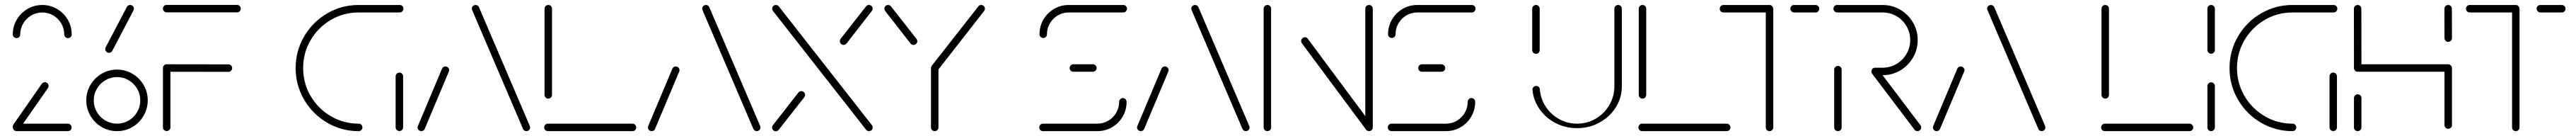

<svg xmlns="http://www.w3.org/2000/svg" viewBox="-20 -539 10604 559"><path d="M33 -15.2Q33 -21.5 37.4 -26.1Q41.9 -30.7 48.1 -30.7H259.6Q265.9 -30.7 270.4 -26.1Q274.8 -21.5 274.8 -15.2Q274.8 -8.9 270.4 -4.4Q265.9 0 259.6 0H48.1Q41.9 0 37.4 -4.4Q33 -8.9 33 -15.2ZM47.8 -3.3Q41.5 -3.3 37 -8Q32.6 -12.6 32.6 -18.9Q32.6 -23.7 35.6 -27.8L151.9 -194.4Q153.7 -197.4 157.2 -199.3Q160.7 -201.1 164.4 -201.1Q170.7 -201.1 175.4 -196.5Q180 -191.9 180 -185.6Q180 -180.7 177 -176.7L60.4 -9.6Q58.5 -6.7 55 -5Q51.5 -3.3 47.8 -3.3ZM48.1 -382.2Q41.9 -382.2 37.2 -386.7Q32.6 -391.1 32.6 -397.4Q32.6 -430.4 48.9 -458.1Q65.2 -485.9 93.1 -502.2Q121.1 -518.5 154.1 -518.5Q187 -518.5 214.8 -502.2Q242.6 -485.9 258.9 -458.1Q275.2 -430.4 275.2 -397.4Q275.2 -391.1 270.7 -386.7Q266.3 -382.2 260 -382.2Q253.7 -382.2 249.1 -386.7Q244.4 -391.1 244.4 -397.4Q244.4 -421.9 232.2 -442.6Q220 -463.3 199.3 -475.6Q178.5 -487.8 154.1 -487.8Q129.6 -487.8 108.7 -475.6Q87.8 -463.3 75.6 -442.6Q63.3 -421.9 63.3 -397.4Q63.3 -391.1 58.9 -386.7Q54.4 -382.2 48.1 -382.2Z M557.4 -126.7Q557.4 -152.6 544.4 -174.4Q531.5 -196.3 509.6 -209.3Q487.8 -222.2 461.9 -222.2Q435.9 -222.2 413.9 -209.3Q391.9 -196.3 378.9 -174.4Q365.9 -152.6 365.9 -126.7Q365.9 -100.4 378.9 -78.3Q391.9 -56.3 413.9 -43.5Q435.9 -30.7 461.9 -30.7Q487.8 -30.7 509.6 -43.5Q531.5 -56.3 544.4 -78.3Q557.4 -100.4 557.4 -126.7ZM335.2 -126.7Q335.2 -160.7 352.2 -189.8Q369.3 -218.9 398.3 -235.9Q427.4 -253 461.9 -253Q495.9 -253 525 -235.9Q554.1 -218.9 571.1 -189.8Q588.1 -160.7 588.1 -126.7Q588.1 -92.2 571.1 -63.1Q554.1 -34.1 525.2 -17Q496.3 0 461.9 0Q427.4 0 398.3 -17Q369.3 -34.1 352.2 -63.1Q335.2 -92.2 335.2 -126.7ZM515.9 -518.5Q522.2 -518.5 526.7 -514.1Q531.1 -509.6 531.1 -503.3Q531.1 -499.6 529.3 -495.9L442.2 -330Q440.4 -326.3 436.7 -324.1Q433 -321.9 428.5 -321.9Q422.2 -321.9 417.8 -326.3Q413.3 -330.7 413.3 -337Q413.3 -341.5 414.8 -344.1L502.2 -510.7Q504.1 -514.4 507.8 -516.5Q511.5 -518.5 515.9 -518.5Z M681.5 -259.6V-15.6Q681.5 -9.3 676.9 -4.8Q672.2 -0.4 665.9 -0.4Q659.6 -0.4 655.2 -4.8Q650.7 -9.3 650.7 -15.6V-259.6ZM935.6 -259.3Q935.6 -253 931.1 -248.3Q926.7 -243.7 920.4 -243.7L665.9 -244.1Q659.6 -244.1 655.2 -248.5Q650.7 -253 650.7 -259.3Q650.7 -265.6 655.2 -270.2Q659.6 -274.8 665.9 -274.8L920.4 -274.4Q926.7 -274.4 931.1 -270Q935.6 -265.6 935.6 -259.3ZM650.7 -503.3Q650.7 -509.6 655.2 -514.3Q659.6 -518.9 665.9 -518.9H955.9Q962.2 -518.9 966.7 -514.3Q971.1 -509.6 971.1 -503.3Q971.1 -497 966.7 -492.6Q962.2 -488.1 955.9 -488.1H665.9Q659.6 -488.1 655.2 -492.6Q650.7 -497 650.7 -503.3Z M1471.9 -15.6Q1471.9 -9.3 1467.2 -4.6Q1462.6 0 1456.3 0Q1385.9 0 1326.3 -34.8Q1266.7 -69.6 1231.9 -129.3Q1197 -188.9 1197 -259.3Q1197 -329.6 1231.9 -389.3Q1266.7 -448.9 1326.3 -483.7Q1385.9 -518.5 1456.3 -518.5H1625.6Q1631.9 -518.5 1636.3 -514.1Q1640.7 -509.6 1640.7 -503.3Q1640.7 -497 1636.3 -492.4Q1631.9 -487.8 1625.6 -487.8H1456.3Q1394.1 -487.8 1341.7 -457Q1289.3 -426.3 1258.5 -373.9Q1227.8 -321.5 1227.8 -259.3Q1227.8 -197 1258.5 -144.6Q1289.3 -92.2 1341.7 -61.5Q1394.1 -30.7 1456.3 -30.7Q1462.6 -30.7 1467.2 -26.3Q1471.9 -21.9 1471.9 -15.6ZM1624.1 -0.4Q1617.8 -0.4 1613.1 -4.8Q1608.5 -9.3 1608.5 -15.6V-225.2Q1608.5 -231.5 1613.1 -236.1Q1617.8 -240.7 1624.1 -240.7Q1630.4 -240.7 1634.8 -236.1Q1639.3 -231.5 1639.3 -225.2V-15.6Q1639.3 -9.3 1634.8 -4.8Q1630.4 -0.4 1624.1 -0.4Z M1714.4 0Q1708.1 0 1703.5 -4.4Q1698.9 -8.9 1698.9 -15.2Q1698.9 -18.9 1700.4 -21.5L1799.6 -257Q1801.5 -261.1 1805.2 -263.5Q1808.9 -265.9 1813.3 -265.9Q1819.6 -265.9 1824.3 -261.5Q1828.9 -257 1828.9 -250.7Q1828.9 -247 1827.4 -244.4L1728.1 -8.9Q1726.3 -4.8 1722.6 -2.4Q1718.9 0 1714.4 0ZM2162.2 -15.2Q2162.2 -8.9 2157.6 -4.4Q2153 0 2146.7 0Q2142.2 0 2138.5 -2.4Q2134.8 -4.8 2133 -8.9L1927 -489.3Q1922.2 -499.6 1922.2 -503.3Q1922.2 -509.6 1926.9 -514.1Q1931.5 -518.5 1937.8 -518.5Q1942.2 -518.5 1945.9 -516.1Q1949.6 -513.7 1951.5 -509.6L2157.4 -29.3Q2162.2 -18.9 2162.2 -15.2Z M2598.9 -15.2Q2598.9 -8.9 2594.4 -4.4Q2590 0 2583.7 0H2235.2Q2228.9 0 2224.4 -4.4Q2220 -8.9 2220 -15.2Q2220 -21.5 2224.4 -26.1Q2228.9 -30.7 2235.2 -30.7H2583.7Q2590 -30.7 2594.4 -26.1Q2598.9 -21.5 2598.9 -15.2ZM2237 -133.7Q2230.7 -133.7 2226.1 -138.1Q2221.5 -142.6 2221.5 -148.9V-503.3Q2221.5 -509.6 2226.1 -514.1Q2230.7 -518.5 2237 -518.5Q2243.3 -518.5 2247.8 -514.1Q2252.2 -509.6 2252.2 -503.3V-148.9Q2252.2 -142.6 2247.8 -138.1Q2243.3 -133.7 2237 -133.7Z M2662.6 0Q2656.3 0 2651.7 -4.4Q2647 -8.9 2647 -15.2Q2647 -18.9 2648.5 -21.5L2747.8 -257Q2749.6 -261.1 2753.3 -263.5Q2757 -265.9 2761.5 -265.9Q2767.8 -265.9 2772.4 -261.5Q2777 -257 2777 -250.7Q2777 -247 2775.6 -244.4L2676.3 -8.9Q2674.4 -4.8 2670.7 -2.4Q2667 0 2662.6 0ZM3110.4 -15.2Q3110.4 -8.9 3105.7 -4.4Q3101.1 0 3094.8 0Q3090.4 0 3086.7 -2.4Q3083 -4.8 3081.1 -8.9L2875.2 -489.3Q2870.4 -499.6 2870.4 -503.3Q2870.4 -509.6 2875 -514.1Q2879.6 -518.5 2885.9 -518.5Q2890.4 -518.5 2894.1 -516.1Q2897.8 -513.7 2899.6 -509.6L3105.6 -29.3Q3110.4 -18.9 3110.4 -15.2Z M3278.5 -164.4Q3284.8 -164.4 3289.4 -159.8Q3294.1 -155.2 3294.1 -148.9Q3294.1 -144.1 3290.7 -139.3L3185.2 -5.2Q3180.7 0.4 3173.3 0.4Q3167 0.4 3162.6 -4.1Q3158.1 -8.5 3158.1 -14.8Q3158.1 -20.7 3161.5 -24.4L3266.3 -158.5Q3271.5 -164.4 3278.5 -164.4ZM3158.5 -503.3Q3158.5 -509.6 3163 -514.1Q3167.4 -518.5 3173.7 -518.5Q3181.1 -518.5 3185.6 -513L3568.9 -24.8Q3572.2 -21.1 3572.2 -15.2Q3572.2 -8.9 3567.8 -4.4Q3563.3 0 3557 0Q3549.6 0 3545.2 -5.6L3161.9 -493.7Q3158.5 -497.8 3158.5 -503.3ZM3556.7 -518.5Q3563 -518.5 3567.4 -514.1Q3571.9 -509.6 3571.9 -503.3Q3571.9 -497.8 3568.5 -493.7L3464.4 -360Q3459.6 -354.4 3452.2 -354.4Q3445.9 -354.4 3441.5 -358.9Q3437 -363.3 3437 -369.6Q3437 -375.2 3440 -379.3L3544.8 -512.6Q3548.9 -518.5 3556.7 -518.5Z M3827.4 -271.1Q3833.7 -271.1 3838.3 -266.7Q3843 -262.2 3843 -255.9V-15.2Q3843 -8.9 3838.3 -4.4Q3833.7 0 3827.4 0Q3821.1 0 3816.7 -4.4Q3812.2 -8.9 3812.2 -15.2V-255.9Q3812.2 -262.2 3816.7 -266.7Q3821.1 -271.1 3827.4 -271.1ZM3755.9 -369.6Q3755.9 -363.3 3751.3 -358.9Q3746.7 -354.4 3740.4 -354.4Q3733 -354.4 3728.1 -360L3623.7 -493.7Q3620.4 -497.8 3620.4 -503.3Q3620.4 -509.6 3624.8 -514.1Q3629.3 -518.5 3635.6 -518.5Q3643 -518.5 3647.4 -513L3752.6 -379.3Q3755.9 -374.4 3755.9 -369.6ZM4018.9 -518.5Q4025.2 -518.5 4029.6 -514.1Q4034.1 -509.6 4034.1 -503.3Q4034.1 -497.8 4030.7 -493.7L3839.6 -249.3Q3834.8 -243.7 3827.4 -243.7Q3821.1 -243.7 3816.7 -248.1Q3812.2 -252.6 3812.2 -258.9Q3812.2 -264.4 3815.2 -268.5L4007 -512.6Q4011.1 -518.5 4018.9 -518.5Z M4602.2 -135.9Q4608.5 -135.9 4613 -131.3Q4617.4 -126.7 4617.4 -120.4Q4617.4 -87.4 4601.3 -59.8Q4585.2 -32.2 4557.6 -16.1Q4530 0 4497 0H4273Q4266.7 0 4262.2 -4.6Q4257.8 -9.3 4257.8 -15.6Q4257.8 -21.9 4262.2 -26.3Q4266.7 -30.7 4273 -30.7H4497Q4521.5 -30.7 4542 -42.8Q4562.6 -54.8 4574.6 -75.4Q4586.7 -95.9 4586.7 -120.4Q4586.7 -126.7 4591.3 -131.3Q4595.9 -135.9 4602.2 -135.9ZM4494.1 -259.3Q4494.1 -253 4489.4 -248.5Q4484.8 -244.1 4478.5 -244.1H4398.1Q4391.9 -244.1 4387.4 -248.5Q4383 -253 4383 -259.3Q4383 -265.6 4387.4 -270.2Q4391.9 -274.8 4398.1 -274.8H4478.5Q4484.8 -274.8 4489.4 -270.2Q4494.1 -265.6 4494.1 -259.3ZM4274.4 -383Q4268.1 -383 4263.5 -387.4Q4258.9 -391.9 4258.9 -398.1Q4258.9 -431.1 4275 -458.7Q4291.1 -486.3 4318.7 -502.4Q4346.3 -518.5 4379.3 -518.5H4603.7Q4610 -518.5 4614.4 -514.1Q4618.9 -509.6 4618.9 -503.3Q4618.9 -497 4614.4 -492.4Q4610 -487.8 4603.7 -487.8H4379.3Q4354.8 -487.8 4334.3 -475.7Q4313.7 -463.7 4301.7 -443.1Q4289.6 -422.6 4289.6 -398.1Q4289.6 -391.9 4285.2 -387.4Q4280.7 -383 4274.4 -383Z M4675.9 0Q4669.6 0 4665 -4.4Q4660.4 -8.9 4660.4 -15.2Q4660.4 -18.9 4661.9 -21.5L4761.1 -257Q4763 -261.1 4766.7 -263.5Q4770.4 -265.9 4774.8 -265.9Q4781.1 -265.9 4785.7 -261.5Q4790.4 -257 4790.4 -250.7Q4790.4 -247 4788.9 -244.4L4689.6 -8.9Q4687.8 -4.8 4684.1 -2.4Q4680.4 0 4675.9 0ZM5123.7 -15.2Q5123.7 -8.9 5119.1 -4.4Q5114.4 0 5108.1 0Q5103.7 0 5100 -2.4Q5096.3 -4.8 5094.4 -8.9L4888.5 -489.3Q4883.7 -499.6 4883.7 -503.3Q4883.7 -509.6 4888.3 -514.1Q4893 -518.5 4899.3 -518.5Q4903.7 -518.5 4907.4 -516.1Q4911.1 -513.7 4913 -509.6L5118.9 -29.3Q5123.7 -18.9 5123.7 -15.2Z M5197 0Q5190.7 0 5186.1 -4.4Q5181.5 -8.9 5181.5 -15.2V-503.3Q5181.5 -509.6 5186.1 -514.1Q5190.7 -518.5 5197 -518.5Q5203.3 -518.5 5207.8 -514.1Q5212.2 -509.6 5212.2 -503.3V-15.2Q5212.2 -8.9 5207.8 -4.4Q5203.3 0 5197 0ZM5335.9 -370.4Q5335.9 -376.7 5340.4 -381.3Q5344.8 -385.9 5351.1 -385.9Q5358.9 -385.9 5363.3 -379.6L5627.8 -24.4L5603.3 -5.9L5338.9 -361.1Q5335.9 -365.2 5335.9 -370.4ZM5615.2 0Q5608.9 0 5604.4 -4.4Q5600 -8.9 5600 -15.2V-503.3Q5600 -509.6 5604.4 -514.1Q5608.9 -518.5 5615.2 -518.5Q5621.5 -518.5 5626.1 -514.1Q5630.7 -509.6 5630.7 -503.3V-15.2Q5630.7 -8.9 5626.1 -4.4Q5621.5 0 5615.2 0Z M6037 -135.9Q6043.3 -135.9 6047.8 -131.3Q6052.2 -126.7 6052.2 -120.4Q6052.2 -87.4 6036.1 -59.8Q6020 -32.2 5992.4 -16.1Q5964.8 0 5931.9 0H5707.8Q5701.5 0 5697 -4.6Q5692.6 -9.3 5692.6 -15.6Q5692.6 -21.9 5697 -26.3Q5701.5 -30.7 5707.8 -30.7H5931.9Q5956.3 -30.7 5976.9 -42.8Q5997.4 -54.8 6009.4 -75.4Q6021.5 -95.9 6021.5 -120.4Q6021.5 -126.7 6026.1 -131.3Q6030.7 -135.9 6037 -135.9ZM5928.9 -259.3Q5928.9 -253 5924.3 -248.5Q5919.6 -244.1 5913.3 -244.1H5833Q5826.7 -244.1 5822.2 -248.5Q5817.8 -253 5817.8 -259.3Q5817.8 -265.6 5822.2 -270.2Q5826.7 -274.8 5833 -274.8H5913.3Q5919.6 -274.8 5924.3 -270.2Q5928.9 -265.6 5928.9 -259.3ZM5709.3 -383Q5703 -383 5698.3 -387.4Q5693.7 -391.9 5693.7 -398.1Q5693.7 -431.1 5709.8 -458.7Q5725.9 -486.3 5753.5 -502.4Q5781.1 -518.5 5814.1 -518.5H6038.5Q6044.8 -518.5 6049.3 -514.1Q6053.7 -509.6 6053.7 -503.3Q6053.7 -497 6049.3 -492.4Q6044.8 -487.8 6038.5 -487.8H5814.1Q5789.6 -487.8 5769.1 -475.7Q5748.5 -463.7 5736.5 -443.1Q5724.4 -422.6 5724.4 -398.1Q5724.4 -391.9 5720 -387.4Q5715.6 -383 5709.3 -383Z M6302.6 -317.8Q6296.3 -317.8 6291.7 -322.2Q6287 -326.7 6287 -333V-503.3Q6287 -509.6 6291.7 -514.1Q6296.3 -518.5 6302.6 -518.5Q6308.9 -518.5 6313.3 -514.1Q6317.8 -509.6 6317.8 -503.3V-333Q6317.8 -326.7 6313.3 -322.2Q6308.9 -317.8 6302.6 -317.8ZM6640.7 -518.5Q6647 -518.5 6651.5 -514.1Q6655.9 -509.6 6655.9 -503.3V-184.4Q6655.9 -137.8 6631.3 -98.3Q6606.7 -58.9 6564.4 -35.6Q6522.2 -12.2 6471.9 -12.2Q6424.1 -12.2 6383.5 -33.1Q6343 -54.1 6317.6 -90Q6292.2 -125.9 6288.1 -169.3Q6287.4 -175.9 6292 -180.9Q6296.7 -185.9 6303.3 -185.9Q6309.3 -185.9 6313.7 -181.9Q6318.1 -177.8 6318.5 -171.9Q6321.5 -132.6 6342.8 -100.4Q6364.1 -68.1 6398 -49.4Q6431.9 -30.7 6471.9 -30.7Q6513.3 -30.7 6548.5 -51.3Q6583.7 -71.9 6604.4 -107.2Q6625.2 -142.6 6625.2 -184.4V-503.3Q6625.2 -509.6 6629.8 -514.1Q6634.4 -518.5 6640.7 -518.5Z M7103 -15.2Q7103 -8.9 7098.5 -4.4Q7094.1 0 7087.8 0H6739.3Q6733 0 6728.5 -4.4Q6724.1 -8.9 6724.1 -15.2Q6724.1 -21.5 6728.5 -26.1Q6733 -30.7 6739.3 -30.7H7087.8Q7094.1 -30.7 7098.5 -26.1Q7103 -21.5 7103 -15.2ZM6741.1 -133.7Q6734.8 -133.7 6730.2 -138.1Q6725.6 -142.6 6725.6 -148.9V-503.3Q6725.6 -509.6 6730.2 -514.1Q6734.8 -518.5 6741.1 -518.5Q6747.4 -518.5 6751.9 -514.1Q6756.3 -509.6 6756.3 -503.3V-148.9Q6756.3 -142.6 6751.9 -138.1Q6747.4 -133.7 6741.1 -133.7Z M7279.3 -504.1V-15.2Q7279.3 -8.9 7274.6 -4.4Q7270 0 7263.7 0Q7257.4 0 7253 -4.4Q7248.5 -8.9 7248.5 -15.2V-504.1ZM7058.9 -503Q7058.9 -509.3 7063.3 -513.9Q7067.8 -518.5 7074.1 -518.5H7263.7Q7270 -518.5 7274.4 -513.9Q7278.9 -509.3 7278.9 -503Q7278.9 -496.7 7274.4 -492.2Q7270 -487.8 7263.7 -487.8H7074.1Q7067.8 -487.8 7063.3 -492.2Q7058.9 -496.7 7058.9 -503ZM7349.6 -503.3Q7349.6 -509.6 7354.1 -514.1Q7358.5 -518.5 7364.8 -518.5H7453.3Q7459.6 -518.5 7464.1 -513.9Q7468.5 -509.3 7468.5 -503Q7468.5 -496.7 7464.1 -492.2Q7459.6 -487.8 7453.3 -487.8H7364.8Q7358.5 -487.8 7354.1 -492.4Q7349.6 -497 7349.6 -503.3Z M7545.6 0Q7539.3 0 7534.6 -4.4Q7530 -8.9 7530 -15.2V-252.6Q7530 -258.9 7534.6 -263.5Q7539.3 -268.1 7545.6 -268.1Q7551.9 -268.1 7556.3 -263.5Q7560.7 -258.9 7560.7 -252.6V-15.2Q7560.7 -8.9 7556.3 -4.4Q7551.9 0 7545.6 0ZM7888.1 -15.6Q7888.1 -9.3 7883.5 -4.6Q7878.9 0 7872.6 0Q7865.2 0 7860.7 -5.9L7686.3 -235.9Q7683.3 -240 7683.3 -245.2Q7683.3 -251.5 7687.8 -256.1Q7692.2 -260.7 7698.5 -260.7Q7705.6 -260.7 7710.7 -254.4L7884.8 -24.8Q7888.1 -21.1 7888.1 -15.6ZM7683.3 -245.6Q7683.3 -251.9 7687.8 -256.3Q7692.2 -260.7 7698.5 -260.7H7729.6Q7760.4 -260.7 7786.5 -276.1Q7812.6 -291.5 7827.8 -317.6Q7843 -343.7 7843 -374.4Q7843 -405.2 7827.8 -431.3Q7812.6 -457.4 7786.5 -472.6Q7760.4 -487.8 7729.6 -487.8H7542.2Q7535.9 -487.8 7531.5 -492.4Q7527 -497 7527 -503.3Q7527 -509.6 7531.5 -514.1Q7535.9 -518.5 7542.2 -518.5H7729.6Q7768.9 -518.5 7801.9 -499.1Q7834.8 -479.6 7854.3 -446.7Q7873.7 -413.7 7873.7 -374.4Q7873.7 -335.2 7854.3 -302Q7834.8 -268.9 7801.9 -249.4Q7768.9 -230 7729.6 -230H7698.5Q7692.2 -230 7687.8 -234.6Q7683.3 -239.3 7683.3 -245.6Z M7951.9 0Q7945.6 0 7940.9 -4.4Q7936.3 -8.9 7936.3 -15.2Q7936.3 -18.9 7937.8 -21.5L8037 -257Q8038.9 -261.1 8042.6 -263.5Q8046.3 -265.9 8050.7 -265.9Q8057 -265.9 8061.7 -261.5Q8066.3 -257 8066.3 -250.7Q8066.3 -247 8064.8 -244.4L7965.6 -8.9Q7963.7 -4.8 7960 -2.4Q7956.3 0 7951.9 0ZM8399.6 -15.2Q8399.6 -8.9 8395 -4.4Q8390.4 0 8384.1 0Q8379.6 0 8375.9 -2.4Q8372.2 -4.8 8370.4 -8.9L8164.4 -489.3Q8159.6 -499.6 8159.6 -503.3Q8159.6 -509.6 8164.3 -514.1Q8168.9 -518.5 8175.2 -518.5Q8179.6 -518.5 8183.3 -516.1Q8187 -513.7 8188.9 -509.6L8394.8 -29.3Q8399.6 -18.9 8399.6 -15.2Z M9007.8 -15.2Q9007.8 -8.9 9003.3 -4.4Q8998.9 0 8992.6 0H8644.1Q8637.8 0 8633.3 -4.4Q8628.9 -8.9 8628.9 -15.2Q8628.9 -21.5 8633.3 -26.1Q8637.8 -30.7 8644.1 -30.7H8992.6Q8998.9 -30.7 9003.3 -26.1Q9007.8 -21.5 9007.8 -15.2ZM8645.9 -133.7Q8639.6 -133.7 8635 -138.1Q8630.4 -142.6 8630.4 -148.9V-503.3Q8630.4 -509.6 8635 -514.1Q8639.6 -518.5 8645.9 -518.5Q8652.2 -518.5 8656.7 -514.1Q8661.1 -509.6 8661.1 -503.3V-148.9Q8661.1 -142.6 8656.7 -138.1Q8652.2 -133.7 8645.9 -133.7Z M9081.5 0Q9075.2 0 9070.7 -4.4Q9066.3 -8.9 9066.3 -15.2V-185.2Q9066.3 -191.5 9070.7 -196.1Q9075.2 -200.7 9081.5 -200.7Q9087.8 -200.7 9092.4 -196.1Q9097 -191.5 9097 -185.2V-15.2Q9097 -8.9 9092.4 -4.4Q9087.8 0 9081.5 0ZM9081.5 -318.1Q9075.2 -318.1 9070.7 -322.6Q9066.3 -327 9066.3 -333.3V-503.3Q9066.3 -509.6 9070.7 -514.1Q9075.2 -518.5 9081.5 -518.5Q9087.8 -518.5 9092.4 -514.1Q9097 -509.6 9097 -503.3V-333.3Q9097 -327 9092.4 -322.6Q9087.8 -318.1 9081.5 -318.1Z M9432.2 -15.6Q9432.2 -9.3 9427.6 -4.6Q9423 0 9416.7 0Q9346.3 0 9286.7 -34.8Q9227 -69.6 9192.2 -129.3Q9157.4 -188.9 9157.4 -259.3Q9157.4 -329.6 9192.2 -389.3Q9227 -448.9 9286.7 -483.7Q9346.3 -518.5 9416.7 -518.5H9585.9Q9592.2 -518.5 9596.7 -514.1Q9601.1 -509.6 9601.1 -503.3Q9601.1 -497 9596.7 -492.4Q9592.2 -487.8 9585.9 -487.8H9416.7Q9354.4 -487.8 9302 -457Q9249.6 -426.3 9218.9 -373.9Q9188.1 -321.5 9188.1 -259.3Q9188.1 -197 9218.9 -144.6Q9249.6 -92.2 9302 -61.5Q9354.4 -30.7 9416.7 -30.7Q9423 -30.7 9427.6 -26.3Q9432.2 -21.9 9432.2 -15.6ZM9584.4 -0.4Q9578.1 -0.4 9573.5 -4.8Q9568.9 -9.3 9568.9 -15.6V-225.2Q9568.9 -231.5 9573.5 -236.1Q9578.1 -240.7 9584.4 -240.7Q9590.7 -240.7 9595.2 -236.1Q9599.6 -231.5 9599.6 -225.2V-15.6Q9599.6 -9.3 9595.2 -4.8Q9590.7 -0.4 9584.4 -0.4Z M9684.8 0Q9678.5 0 9673.9 -4.4Q9669.3 -8.9 9669.6 -15.2V-136.3Q9669.6 -142.6 9674.1 -147Q9678.5 -151.5 9684.8 -151.5Q9691.1 -151.5 9695.7 -147Q9700.4 -142.6 9700.4 -136.3V-15.2Q9700.4 -8.9 9695.7 -4.4Q9691.1 0 9684.8 0ZM9684.8 -518.5Q9691.1 -518.5 9695.6 -514.1Q9700 -509.6 9700 -503.3L9700.4 -259.3Q9700.4 -253 9695.7 -248.5Q9691.1 -244.1 9684.8 -244.1Q9678.5 -244.1 9674.1 -248.5Q9669.6 -253 9669.6 -259.3L9669.3 -503.3Q9669.3 -509.6 9673.9 -514.1Q9678.5 -518.5 9684.8 -518.5ZM10057.4 -244.1H9684.8V-274.8H10057.4ZM10057.4 -274.8Q10063.7 -274.8 10068.3 -270.2Q10073 -265.6 10073 -259.3V-24.8Q10073 -18.5 10068.3 -14.1Q10063.7 -9.6 10057.4 -9.6Q10051.1 -9.6 10046.7 -14.1Q10042.2 -18.5 10042.2 -24.8V-259.3Q10042.2 -265.6 10046.7 -270.2Q10051.1 -274.8 10057.4 -274.8ZM10057.4 -367Q10051.1 -367 10046.7 -371.5Q10042.2 -375.9 10042.2 -382.2L10041.9 -503.3Q10041.9 -509.6 10046.5 -514.1Q10051.1 -518.5 10057.4 -518.5Q10063.7 -518.5 10068.1 -514.1Q10072.6 -509.6 10072.6 -503.3L10073 -382.2Q10073 -375.9 10068.3 -371.5Q10063.7 -367 10057.4 -367Z M10351.1 -504.1V-15.2Q10351.1 -8.9 10346.5 -4.4Q10341.9 0 10335.6 0Q10329.3 0 10324.8 -4.4Q10320.4 -8.9 10320.4 -15.2V-504.1ZM10130.7 -503Q10130.7 -509.3 10135.2 -513.9Q10139.6 -518.5 10145.9 -518.5H10335.6Q10341.9 -518.5 10346.3 -513.9Q10350.7 -509.3 10350.7 -503Q10350.7 -496.7 10346.3 -492.2Q10341.9 -487.8 10335.6 -487.8H10145.9Q10139.6 -487.8 10135.2 -492.2Q10130.7 -496.7 10130.7 -503ZM10421.5 -503.3Q10421.5 -509.6 10425.9 -514.1Q10430.4 -518.5 10436.7 -518.5H10525.2Q10531.5 -518.5 10535.9 -513.9Q10540.4 -509.3 10540.4 -503Q10540.4 -496.7 10535.9 -492.2Q10531.5 -487.8 10525.2 -487.8H10436.7Q10430.4 -487.8 10425.9 -492.4Q10421.5 -497 10421.5 -503.3Z"/></svg>

Font: 26F Galaxy Sans Ultra Light
Style: Regular
Weight: 200
Designer: C₂₉H₂₅N₃O₅
Version: Version 1.100